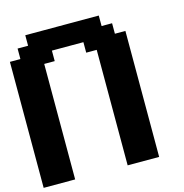

<svg xmlns="http://www.w3.org/2000/svg" viewBox="-124 -990 1060 1104"><g transform="rotate(-15 406.0 -437.5)"><path d="M500 0H687.5V-750H625V-812.5H562.5V-875H125V-812.5H62.5V-750H0V0H187.5V-687.5H250V-750H437.5V-687.5H500Z"/></g></svg>

Font: Faithful 32x
Style: Semibold
Weight: 400
Foundry: Faithful Resource Pack
Version: Version 1.0; January 27, 2023